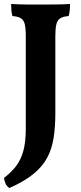

<svg xmlns="http://www.w3.org/2000/svg" viewBox="-26 -699 408 968"><path d="M253 -130Q253 -61 244.5 -5Q236 51 212 96Q188 141 142 178.5Q96 216 21 249Q8 240 2 226.5Q-4 213 -6 198Q31 170 55 138.5Q79 107 91.5 62.5Q104 18 104 -49V-517Q104 -558 98.5 -578.5Q93 -599 78.5 -607.5Q64 -616 37 -618Q33 -629 31.5 -646Q30 -663 30 -679Q48 -678 73 -677Q98 -676 126 -676Q154 -676 178 -676Q216 -676 258.5 -676.5Q301 -677 327 -679Q327 -661 325.5 -645.5Q324 -630 320 -618Q292 -616 277.5 -606.5Q263 -597 258 -576Q253 -555 253 -517Z"/></svg>

Font: Vollkorn
Style: Bold
Weight: 700
Designer: Friedrich Althausen
Foundry: Friedrich Althausen
Version: Version 5.000